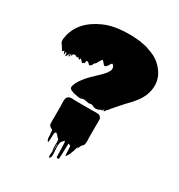

<svg xmlns="http://www.w3.org/2000/svg" viewBox="-200 -843 1052 1129"><g transform="rotate(30 326.5 -278.0)"><path d="M628 -531V-513Q626 -483 616 -458L613 -450Q597 -415 570 -385Q569 -384 568 -382.5Q567 -381 566 -380Q562 -376 561 -374L552 -365Q549 -362 543.5 -356Q538 -350 533 -345Q520 -331 504 -312.5Q488 -294 471 -275Q470 -274 469.5 -273Q469 -272 468 -270Q465 -266 462 -263Q459 -260 456 -257Q458 -259 454.5 -255Q451 -251 452 -252Q450 -251 448 -247Q447 -246 446.5 -243.5Q446 -241 444 -242Q443 -243 442.5 -244Q442 -245 441 -246Q441 -251 439.5 -250.5Q438 -250 438 -250Q437 -250 437 -249.5Q437 -249 436 -249Q435 -247 434.5 -244Q434 -241 432 -239Q431 -238 430.5 -240.5Q430 -243 428 -243Q426 -244 424 -242Q422 -240 420 -239Q416 -236 410 -234.5Q404 -233 399 -232Q394 -231 388.5 -232.5Q383 -234 378 -235Q375 -237 372 -238.5Q369 -240 365 -241Q361 -243 354.5 -241Q348 -239 343 -239Q335 -240 326.5 -242Q318 -244 309 -245Q303 -245 297.5 -242.5Q292 -240 285 -239Q281 -239 276.5 -239.5Q272 -240 267 -241Q255 -243 244 -245Q233 -247 223 -253Q207 -257 207 -271Q207 -276 208 -279Q208 -280 208.5 -280.5Q209 -281 209 -282Q211 -290 215 -298.5Q219 -307 223 -313L232 -327Q251 -354 276 -378Q301 -402 324 -424Q329 -429 333.5 -434Q338 -439 342 -443Q345 -447 348 -450.5Q351 -454 353 -458Q360 -469 362 -475.5Q364 -482 362 -492Q361 -495 359 -499Q358 -500 356 -504L355 -505Q352 -508 348 -510Q346 -510 341 -504Q336 -497 332 -489.5Q328 -482 320 -477Q312 -473 306 -481Q300 -489 295 -494L287 -502L282 -496Q279 -493 277 -488Q276 -488 276 -487.5Q276 -487 276 -487Q275 -486 275 -485Q275 -484 274.5 -484Q274 -484 274 -483Q270 -476 266 -469Q262 -462 254 -457Q251 -452 248.5 -445.5Q246 -439 239 -436Q232 -433 226.5 -440.5Q221 -448 215 -449Q213 -449 211 -448Q210 -448 209 -448.5Q208 -449 207 -448Q205 -436 205 -434Q204 -433 204 -431.5Q204 -430 202 -429Q201 -429 200.5 -429.5Q200 -430 199 -430Q196 -429 196 -426.5Q196 -424 191 -425Q187 -427 184.5 -431Q182 -435 179 -437Q179 -437 176.5 -439Q174 -441 173 -442Q172 -442 172 -442.5Q172 -443 172 -443Q171 -443 171 -443.5Q171 -444 170 -444Q169 -442 169 -439Q169 -436 168 -433Q167 -432 166 -433Q165 -434 164 -434Q163 -435 162 -436Q161 -437 160 -438Q158 -440 156 -444Q153 -439 148 -439Q145 -439 142 -441.5Q139 -444 137 -446Q137 -446 137 -445.5Q137 -445 136 -445Q136 -444 131.5 -444Q127 -444 125 -445L120 -442Q119 -440 118.5 -438Q118 -436 116 -434Q115 -433 114.5 -430Q114 -427 112 -428Q110 -430 110 -435.5Q110 -441 108 -439Q105 -435 107 -426.5Q109 -418 104 -419Q100 -419 101 -425Q102 -431 101 -437Q98 -429 93 -420Q91 -418 89 -414Q88 -413 86.5 -410.5Q85 -408 85 -409Q84 -415 83.5 -421Q83 -427 82 -433Q82 -432 81.5 -432Q81 -432 81 -432Q77 -432 77 -432Q75 -428 75.5 -422.5Q76 -417 73 -415Q72 -415 68.5 -425.5Q65 -436 63 -437Q62 -437 62 -434.5Q62 -432 60 -430Q56 -425 53 -428Q50 -431 48.5 -434.5Q47 -438 45 -442Q43 -442 42.5 -444.5Q42 -447 41 -448Q38 -451 36 -455Q33 -459 31 -461.5Q29 -464 27 -468Q22 -478 25 -500Q25 -502 26 -503Q27 -508 28 -513.5Q29 -519 30 -524Q33 -535 37.5 -546Q42 -557 47 -567Q52 -576 57.5 -584.5Q63 -593 70 -601Q72 -603 73 -605Q74 -607 76 -608Q114 -651 180.5 -680.5Q247 -710 347 -710H371Q381 -709 390 -708.5Q399 -708 408 -707Q413 -706 419 -706Q425 -706 430 -704L446 -701Q460 -699 466.5 -697Q473 -695 481 -692Q537 -675 568 -646.5Q599 -618 613 -588Q615 -586 616 -582.5Q617 -579 618 -576L620 -571L623 -560Q624 -559 624 -557.5Q624 -556 625 -554Q625 -550 626 -547Q626 -549 626.5 -544.5Q627 -540 627 -537Q628 -535 628 -531ZM446 -29V-24Q444 -14 439 -9Q438 -8 437 -7Q436 -6 434 -4Q433 -3 432 -2.5Q431 -2 430 -1Q429 0 429 2Q429 4 427 6L419 24Q417 22 417 15Q415 19 414 24Q413 29 411 34Q408 44 404.5 54Q401 64 396 75Q393 79 390.5 84.5Q388 90 383 95Q379 99 379 97Q377 81 377 65Q377 49 375 33Q375 31 373.5 31.5Q372 32 371 31Q369 30 367 28.5Q365 27 363 26Q359 26 359 26Q358 48 357.5 78.5Q357 109 355 132Q355 133 351 133Q350 133 345 132.5Q340 132 339 130Q338 107 337.5 77Q337 47 335 25Q335 25 331 25Q330 24 329 24Q328 26 325 29Q321 36 316 39Q309 54 310 78Q311 102 312.5 122.5Q314 143 307 150Q300 158 298.5 149.5Q297 141 299 124.5Q301 108 303 90.5Q305 73 303 63Q302 57 301.5 65.5Q301 74 301 86.5Q301 99 301 107.5Q301 116 299 110Q294 92 295.5 73Q297 54 295 35L290 30Q289 30 289 29.5Q289 29 288 29Q285 26 282.5 23Q280 20 278 17Q276 15 274 13Q272 11 270 10Q270 10 267 7.5Q264 5 263 5Q262 5 261.5 6.5Q261 8 260 9Q259 10 257.5 10.5Q256 11 256 12Q254 27 254 42.5Q254 58 252 73Q252 78 248 76Q245 75 242.5 66.5Q240 58 240 58Q239 46 238.5 33.5Q238 21 236 8Q236 7 235.5 6.5Q235 6 235 5Q232 2 231 1Q227 -3 231 0.5Q235 4 227 -1Q223 -3 220 -5Q209 -13 209 -27V-105Q209 -122 209 -138.5Q209 -155 208 -171V-181Q208 -193 214 -202Q215 -204 216.5 -205Q218 -206 219 -207Q223 -211 231 -213Q240 -215 250 -214Q260 -213 268 -213H389Q395 -213 403 -213.5Q411 -214 418 -213Q425 -213 428 -212Q437 -208 442 -200Q446 -196 446 -191Q446 -186 446 -184Q447 -177 446.5 -170Q446 -163 446 -157V-63Q446 -56 447 -47Q448 -38 446 -29Z"/></g></svg>

Font: Rubik Wet Paint
Style: Regular
Weight: 400
Designer: Hubert and Fischer, NaN
Foundry: Hubert and Fischer, NaN
Version: Version 2.200